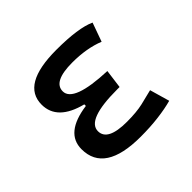

<svg xmlns="http://www.w3.org/2000/svg" viewBox="-132 -684 851 851"><g transform="rotate(-45 293.0 -258.5)"><path d="M305.7 9.8Q81.1 9.8 81.1 -136.7Q81.1 -238.3 230.5 -258.8V-268.6Q95.7 -302.7 95.7 -401.4Q95.7 -527.3 313.5 -527.3Q451.7 -527.3 512.7 -499L481 -410.6Q413.6 -437.5 324.2 -437.5Q203.6 -437.5 203.6 -377Q203.6 -308.6 407.2 -300.8L395.5 -212.4H379.9Q189 -212.4 189 -141.6Q189 -80.1 309.6 -80.1Q370.1 -80.1 409.9 -89.4Q449.7 -98.6 481 -106.9L507.8 -13.7Q468.8 -2.9 417.7 3.4Q366.7 9.8 305.7 9.8Z"/></g></svg>

Font: Cascadia Code NF
Style: Regular
Weight: 400
Monospace: yes
Designer: Aaron Bell
Foundry: Saja Typeworks
Version: Version 2404.023; ttfautohint (v1.8.4)